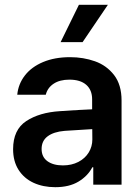

<svg xmlns="http://www.w3.org/2000/svg" viewBox="-20 -778 590 809"><path d="M232.4 -309.6Q316.9 -315.4 368.2 -317.4V-359.4Q368.2 -398.9 343.3 -420.7Q318.4 -442.4 272.5 -442.4Q231.9 -442.4 206.1 -425.3Q180.2 -408.2 172.9 -378.9H52.7Q57.1 -424.3 85 -460.2Q112.8 -496.1 161.6 -516.6Q210.4 -537.1 275.4 -537.1Q331.1 -537.1 380.1 -519.8Q429.2 -502.4 460.7 -461.7Q492.2 -420.9 492.2 -354.5V0H373V-73.2H369.1Q349.6 -36.1 310.5 -12.7Q271.5 10.7 212.9 10.7Q161.6 10.7 121.3 -7.8Q81.1 -26.4 58.1 -62.5Q35.2 -98.6 35.2 -149.4Q35.2 -231.4 90.6 -267.8Q146 -304.2 232.4 -309.6ZM245.1 -81.1Q281.7 -81.1 310.1 -95.7Q338.4 -110.4 353.8 -135.5Q369.1 -160.6 369.1 -190.4L368.7 -233.9L252 -226.6Q206.1 -222.7 180.7 -203.6Q155.3 -184.6 155.3 -150.4Q155.3 -116.7 179.7 -98.9Q204.1 -81.1 245.1 -81.1ZM312.5 -757.8H434.6L328.1 -600.6H235.4Z"/></svg>

Font: Pretendard Std SemiBold
Style: Regular
Weight: 600
Designer: Base glyphs from Inter by Rasmus Andersson; Hangeul glyphs from Noto Sans CJK(Source Han Sans) by Jang Soo-young and Kan
Foundry: Kil Hyung-jin
Version: Version 1.309